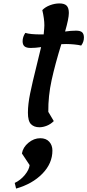

<svg xmlns="http://www.w3.org/2000/svg" viewBox="-20 -718 510 1121"><path d="M470 -499Q470 -473 454 -452Q439 -456 413.5 -458.5Q388 -461 366 -461Q347 -461 338 -460Q302 -344 281.5 -250.5Q261 -157 262 -65L294 -11Q276 7 253.5 16Q231 25 210 25Q179 25 161 7Q143 -11 143 -60Q143 -109 156 -172.5Q169 -236 194 -336L220 -443Q187 -438 159 -438Q134 -438 123 -447.5Q112 -457 112 -477Q112 -503 128 -526Q156 -517 219 -517H235Q239 -557 239 -570Q239 -608 227 -659Q244 -677 272 -687.5Q300 -698 327 -698Q356 -698 369 -685Q382 -672 382 -642Q382 -610 360 -534Q395 -539 424 -539Q450 -539 460 -529Q470 -519 470 -499ZM215 89Q249 89 267.5 109.5Q286 130 286 161Q286 236 227.5 296Q169 356 74 383L66 350Q100 334 125 303.5Q150 273 153 246L108 178Q114 142 146 115.5Q178 89 215 89Z"/></svg>

Font: Lemonada
Style: Regular
Weight: 400
Designer: Mohamed Gaber (Arabic) Eduardo Tunni (Latin)
Foundry: Kief Type Foundry
Version: Version 3.006